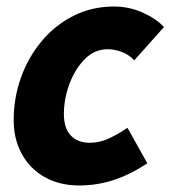

<svg xmlns="http://www.w3.org/2000/svg" viewBox="-20 -557 523 589"><path d="M22 -188Q22 -257 44.5 -319.5Q67 -382 108 -431Q149 -480 205.5 -508.5Q262 -537 330 -537Q376 -537 417.5 -518.5Q459 -500 483 -474L392 -372Q376 -389 354 -397.5Q332 -406 310 -406Q270 -406 240 -375.5Q210 -345 193 -299.5Q176 -254 176 -207Q176 -164 197 -141.5Q218 -119 256 -119Q285 -119 313.5 -132Q342 -145 371 -165L432 -56Q377 -20 326.5 -4Q276 12 223 12Q163 12 117.5 -13.5Q72 -39 47 -84.5Q22 -130 22 -188Z"/></svg>

Font: Radio Canada
Style: Bold Italic
Weight: 700
Italic angle: -12°
Designer: Charles Daoud, Etienne Aubert Bonn, Alexandre Saumier Demers, Jacques Le Bailly
Foundry: Radio-Canada
Version: Version 2.104; ttfautohint (v1.8.4.7-5d5b);gftools[0.9.28.de